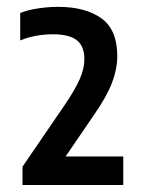

<svg xmlns="http://www.w3.org/2000/svg" viewBox="-20 -458 416 546"><path d="M44 68V16L164 -159.5Q193 -202 206.5 -232.5Q220 -263 220 -289.5Q220 -326.5 198.5 -343.5Q177 -360.5 131 -360.5Q80 -360.5 37.5 -343V-421Q58 -429.5 87.5 -434Q117 -438.5 145.5 -438.5Q223 -438.5 268.5 -405.8Q314 -373 313.5 -297Q313 -260 298.2 -221.8Q283.5 -183.5 248.5 -133L166.5 -13H330.5V68Z"/></svg>

Font: Encode Sans Condensed SemiBold
Style: Regular
Weight: 600
Width: 3
Designer: Multiple Designers
Foundry: Impallari Type
Version: Version 3.000; ttfautohint (v1.8.3) -l 8 -r 50 -G 200 -x 14 